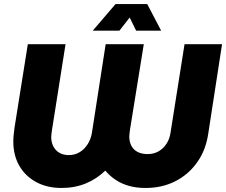

<svg xmlns="http://www.w3.org/2000/svg" viewBox="-20 -919 1121 952"><path d="M285 13Q213 13 159 -16.5Q105 -46 75.5 -97.5Q46 -149 46 -218Q46 -234 48 -252.5Q50 -271 52 -286L118 -700H305L238 -276Q237 -268 235.5 -258.5Q234 -249 234 -241Q234 -200 257.5 -175Q281 -150 322 -150Q351 -150 375 -164.5Q399 -179 415 -204.5Q431 -230 436 -262L504 -700H693L625 -279Q624 -270 622.5 -260Q621 -250 621 -242Q621 -216 631.5 -196Q642 -176 662.5 -165.5Q683 -155 712 -155Q742 -155 766 -168.5Q790 -182 806 -207Q822 -232 826 -264L895 -700H1081L1013 -259Q1001 -175 957.5 -114Q914 -53 848.5 -20Q783 13 702 13Q656 13 619 2.5Q582 -8 553 -27.5Q524 -47 502 -73Q460 -32 405.5 -9.5Q351 13 285 13ZM440 -767 553 -899H710L779 -767H655L623 -832L572 -767Z"/></svg>

Font: MuseoModerno Thin ExtraBold
Style: Italic
Weight: 800
Italic angle: -9°
Version: Version 1.003